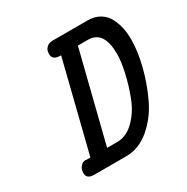

<svg xmlns="http://www.w3.org/2000/svg" viewBox="-144 -734 832 856"><g transform="rotate(-30 272.5 -305.5)"><path d="M62 -29.8Q62 -48.8 70.6 -59.8Q79.1 -70.8 85.9 -73.5Q92.8 -76.2 101.1 -76.2L103 -75.2H124L238.8 -535.2H234.9Q194.8 -535.2 194.8 -565.9Q194.8 -573.7 197 -582.8Q199.2 -591.8 209.7 -601.3Q220.2 -610.8 237.8 -610.8H418Q454.1 -610.8 480 -595.5Q505.9 -580.1 519.5 -554Q533.2 -527.8 539.1 -500Q544.9 -472.2 544.9 -439.9Q544.9 -380.9 526.9 -308.3Q508.8 -235.8 475.8 -165.5Q442.9 -95.2 387 -47.6Q331.1 0 265.1 0H100.1Q62 0 62 -29.8ZM210 -75.2H262.2Q310.1 -75.2 350.1 -115Q390.1 -154.8 412.1 -212.4Q434.1 -270 446 -324.5Q458 -378.9 458 -416Q458 -535.2 377 -535.2H325.2Z"/></g></svg>

Font: CMU Typewriter Text
Style: BoldItalic
Weight: 700
Italic angle: -14.04°
Version: Version 0.7.0